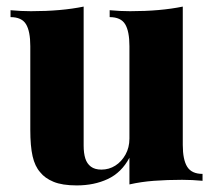

<svg xmlns="http://www.w3.org/2000/svg" viewBox="-20 -549 654 583"><path d="M535 -529V-109Q535 -64 548.5 -42.5Q562 -21 595 -21V0Q564 -3 533 -3Q487 -3 447.5 0Q408 3 373 11V-70Q349 -25 307.5 -5.5Q266 14 213 14Q169 14 142.5 3Q116 -8 102 -26Q86 -44 79 -74.5Q72 -105 72 -155V-409Q72 -454 59 -475.5Q46 -497 12 -497V-518Q44 -515 74 -515Q120 -515 160 -518.5Q200 -522 234 -529V-107Q234 -84 239 -68Q244 -52 256 -43Q268 -34 288 -34Q311 -34 330 -46Q349 -58 361 -79.5Q373 -101 373 -128V-409Q373 -454 360 -475.5Q347 -497 313 -497V-518Q345 -515 375 -515Q421 -515 461 -518.5Q501 -522 535 -529Z"/></svg>

Font: Playfair Display ExtraBold
Style: Regular
Weight: 800
Designer: Claus Eggers Sørensen
Foundry: Claus Eggers Sørensen
Version: Version 1.203